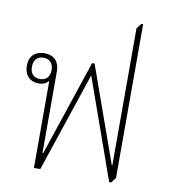

<svg xmlns="http://www.w3.org/2000/svg" viewBox="-86 -845 818 923"><g transform="rotate(10 323.5 -384.0)"><path d="M509 4H519L538 -21V-772H530L510 -747V-79H507L341 -545H329L173 -79H169V-477C169 -520 146 -552 96 -552C50 -552 22 -525 22 -479C22 -432 50 -404 93 -404C112 -404 128 -410 138 -423L141 -422V0H172L335 -486ZM95 -426C64 -426 47 -445 47 -478C47 -511 65 -530 95 -530C125 -530 143 -511 143 -478C143 -445 125 -426 95 -426Z"/></g></svg>

Font: Noto Serif Thai SemiCondensed Thin
Style: Regular
Weight: 100
Width: 4
Designer: Monotype Design Team
Foundry: Monotype Imaging Inc.
Version: Version 2.002